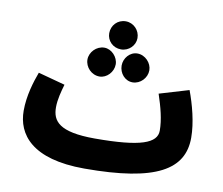

<svg xmlns="http://www.w3.org/2000/svg" viewBox="-84 -867 1151 990"><g transform="rotate(10 491.5 -371.5)"><path d="M497 -617C538 -617 571 -650 571 -689C571 -730 538 -764 497 -764C454 -764 423 -730 423 -689C423 -650 454 -617 497 -617ZM412 -460C450 -460 484 -496 484 -536C484 -574 450 -611 412 -611C370 -611 336 -574 336 -536C336 -496 370 -460 412 -460ZM585 -460C626 -460 660 -496 660 -536C660 -574 626 -611 585 -611C545 -611 515 -574 515 -536C515 -496 545 -460 585 -460ZM418 21C796 21 933 -65 933 -231C933 -311 908 -402 882 -472L728 -426C750 -360 767 -297 767 -239C767 -174 685 -141 444 -141C255 -141 219 -194 219 -265C219 -306 231 -349 242 -387L101 -425C82 -374 58 -298 58 -219C58 -96 142 21 418 21Z"/></g></svg>

Font: Noto Sans Arabic UI XCn Bk
Style: Regular
Weight: 900
Width: 2
Designer: Monotype Design Team, Nadine Chahine and Nizar Qandah
Foundry: Monotype Imaging Inc.
Version: Version 2.010